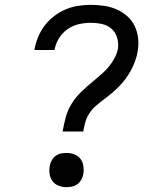

<svg xmlns="http://www.w3.org/2000/svg" viewBox="-20 -763 640 791"><path d="M238 -221Q243 -251 251 -280.5Q259 -310 276 -337Q293 -364 316.5 -386.5Q340 -409 365 -429L366 -430Q382 -444 398.5 -458Q415 -472 428.5 -488.5Q442 -505 452 -524Q462 -543 466 -562Q469 -586 462.5 -608Q456 -630 439.5 -644.5Q423 -659 400.5 -664Q378 -669 354 -669Q330 -669 305 -663.5Q280 -658 258.5 -643Q237 -628 223 -605.5Q209 -583 205 -558Q205 -558 205 -558Q205 -558 205 -557H122Q122 -558 122 -558.5Q122 -559 122 -559Q127 -586 137 -610.5Q147 -635 164 -657.5Q181 -680 203.5 -697Q226 -714 251 -724.5Q276 -735 302 -739Q328 -743 354 -743Q382 -743 409 -739Q436 -735 460 -724.5Q484 -714 503.5 -697Q523 -680 534.5 -656.5Q546 -633 549 -605.5Q552 -578 547 -551Q544 -532 537 -512.5Q530 -493 520.5 -475Q511 -457 498.5 -440Q486 -423 471.5 -408Q457 -393 441 -379.5Q425 -366 408 -353.5Q391 -341 375 -327Q359 -313 348 -296Q337 -279 331.5 -259.5Q326 -240 323 -221ZM254 8Q237 8 221.5 2Q206 -4 196.5 -16.5Q187 -29 184.5 -46Q182 -63 185 -80Q187 -91 193 -102Q199 -113 209 -120.5Q219 -128 230.5 -130.5Q242 -133 254 -133Q271 -133 286.5 -127Q302 -121 311.5 -108.5Q321 -96 323.5 -79Q326 -62 323 -45Q321 -34 315 -23Q309 -12 299 -4.5Q289 3 277.5 5.5Q266 8 254 8Z"/></svg>

Font: Iosevka Curly Extended
Style: Italic
Weight: 400
Width: 7
Italic angle: -9°
Monospace: yes
Designer: Belleve Invis
Foundry: Belleve Invis
Version: Version 11.1.0; ttfautohint (v1.8.3)